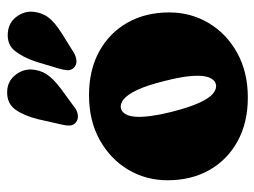

<svg xmlns="http://www.w3.org/2000/svg" viewBox="-112 -628 747 564"><g transform="rotate(-90 262.0 -345.5)"><path d="M265 -458Q339 -458 393.5 -428Q448 -398 478 -345Q508 -292 508 -222.5Q508 -159 476.8 -106.5Q445.5 -54 389.2 -22.8Q333 8.5 258 8.5Q184.5 8.5 129.8 -21.5Q75 -51.5 45 -104.5Q15 -157.5 15 -227Q15 -291 46.2 -343.2Q77.5 -395.5 133.8 -426.8Q190 -458 265 -458ZM297.5 -85.5Q310.5 -89 317 -105.5Q323.5 -122 321.5 -154Q319.5 -186 306.5 -236.5Q294 -287.5 280.2 -316.5Q266.5 -345.5 252.5 -356.5Q238.5 -367.5 225.5 -364Q212.5 -360.5 206 -344Q199.5 -327.5 201.8 -295.5Q204 -263.5 216.5 -213Q229.5 -162.5 243 -133.2Q256.5 -104 270.5 -93Q284.5 -82 297.5 -85.5ZM194.5 -608.5Q204.5 -648.5 222.2 -673.8Q240 -699 274.5 -698.5Q304 -698 322.2 -676.8Q340.5 -655.5 340.5 -629Q339.5 -603 326.5 -582.8Q313.5 -562.5 283 -540L228.5 -500Q218.5 -492 206 -490.8Q193.5 -489.5 185 -496.5Q176 -504 175.8 -515.2Q175.5 -526.5 179 -540ZM363 -613Q376 -652 395 -675.8Q414 -699.5 448.5 -696.5Q478 -694 495 -671.5Q512 -649 510 -622.5Q507.5 -596 493.2 -577.2Q479 -558.5 446.5 -538L389.5 -502.5Q378.5 -496 366.5 -495Q354.5 -494 346 -502Q337.5 -510.5 338.2 -521.5Q339 -532.5 343 -546Z"/></g></svg>

Font: Fraunces 144pt S100 Black
Style: Regular
Weight: 900
Version: Version 1.000